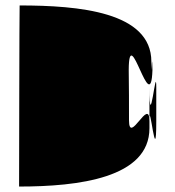

<svg xmlns="http://www.w3.org/2000/svg" viewBox="-20 -702 643 704"><path d="M50 -18C267 -18 528 -49 528 -232V-257C528 -350 553 -74 553 -257V-382C553 -475 528 -199 528 -382V-257C528 -350 453 -168 453 -261C453 -352 453 -352 452 -446C453 -628 533 -263 539 -445C537 -539 536 -384 535 -476C535 -659 268 -682 52 -682C51 -683 50 -18 50 -18Z"/></svg>

Font: Getaway
Style: Regular
Weight: 400
Version: Version 0.1